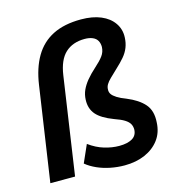

<svg xmlns="http://www.w3.org/2000/svg" viewBox="-109 -824 866 930"><g transform="rotate(-15 324.0 -359.0)"><path d="M403 10Q367 10 332 3Q297 -4 266.5 -17.5Q236 -31 213 -50L252 -138Q289 -111 327.5 -99.5Q366 -88 402 -88Q443 -88 467 -102Q491 -116 492 -146Q492 -162 485 -174.5Q478 -187 460.5 -198Q443 -209 411 -220Q350 -243 325 -272.5Q300 -302 302 -346Q303 -372 313 -394Q323 -416 341 -438Q359 -460 389 -487Q414 -509 428.5 -528.5Q443 -548 444 -573Q444 -591 436.5 -604.5Q429 -618 412.5 -625Q396 -632 373 -632Q313 -632 276 -598Q239 -564 228 -489L156 0H32L102 -473Q114 -556 147.5 -613Q181 -670 238.5 -699Q296 -728 380 -728Q438 -728 479.5 -710.5Q521 -693 543 -661Q565 -629 563 -589Q562 -562 553 -539Q544 -516 526.5 -495.5Q509 -475 484 -452Q462 -431 447.5 -417Q433 -403 426 -391Q419 -379 419 -366Q418 -353 425 -342.5Q432 -332 449.5 -321Q467 -310 494 -300Q552 -276 581 -242.5Q610 -209 606 -152Q604 -101 577 -65Q550 -29 505 -9.5Q460 10 403 10Z"/></g></svg>

Font: Nunitoga
Style: Bold Italic
Weight: 700
Italic angle: -9°
Designer: Vernon Adams
Foundry: Vernon Adams
Version: Version 1.0